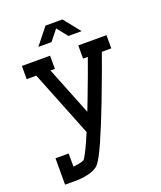

<svg xmlns="http://www.w3.org/2000/svg" viewBox="-156 -807 893 1062"><g transform="rotate(-20 290.5 -276.0)"><path d="M119.1 77.1Q131.8 76.2 147 73.7Q169.9 70.3 184.1 62.5Q186.5 60.1 193.8 47.9Q201.2 35.6 215.6 6.1Q230 -23.4 252.9 -77.6L98.1 -465.8H41.5V-543.5H207.5V-465.8H181.6L294.9 -181.6Q306.2 -209.5 318.4 -242.2Q371.1 -379.9 401.4 -465.8H373.5V-543.5H539.6V-465.8H483.9Q470.7 -428.2 444.8 -357.7Q418.9 -287.1 387.2 -204.6Q337.9 -77.1 303.2 1Q281.7 49.3 267.6 75Q253.4 100.6 244.6 111.1Q235.8 121.6 229.5 125.5Q208.5 139.2 183.3 145.5Q158.2 151.9 136.7 153.6Q115.2 155.3 106.4 155.3H41.5V0H119.1ZM240.7 -708.5H340.3L418 -611.3H340.3L290.5 -673.8L240.7 -611.3H163.1Z"/></g></svg>

Font: Turpis
Style: Regular
Weight: 400
Designer: GGBotNet
Foundry: f0n7
Version: 1.00